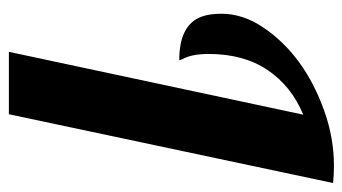

<svg xmlns="http://www.w3.org/2000/svg" viewBox="-194 -596 790 443"><g transform="rotate(90 201.5 -375.0)"><path d="M100.1 0 245.1 -679.2Q179.2 -651.9 142.1 -596.9Q105 -542 105 -460.9Q105 -421.4 117.2 -399.9Q119.1 -396 119.1 -393.1Q38.1 -393.1 19 -444.3Q12.2 -462.9 12.2 -490.2Q12.2 -540.5 43.9 -586.9Q107.9 -682.1 237.3 -728Q299.3 -750 362.8 -750Q383.3 -750 402.8 -748L244.1 0Z"/></g></svg>

Font: UVF Lobster12
Style: Regular
Weight: 400
Designer: Pablo Impallari
Foundry: Pablo Impallari. www.impallari.com
Version: Version 1.004